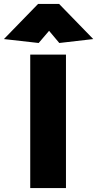

<svg xmlns="http://www.w3.org/2000/svg" viewBox="-74 -958 495 978"><path d="M262 0V-680H80V0ZM176 -801 228 -739 401 -759 227 -938H120L-54 -759L123 -739Z"/></svg>

Font: Catamaran Black
Style: Regular
Weight: 900
Designer: Pria Ravichandran
Version: Version 2.000